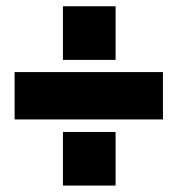

<svg xmlns="http://www.w3.org/2000/svg" viewBox="-20 -574 552 598"><path d="M176 -554.5H340V-387.5H176ZM25.5 -349.5H487.5V-202H25.5ZM176 -163H340V4H176Z"/></svg>

Font: Overused Grotesk Black
Style: Regular
Weight: 900
Version: Version 0.004